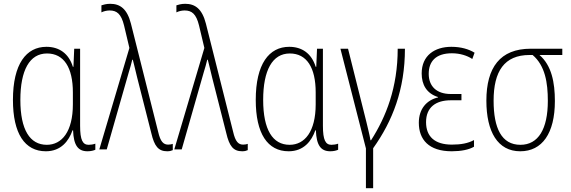

<svg xmlns="http://www.w3.org/2000/svg" viewBox="-20 -785 3002 1009"><path d="M221 10C301 10 342 -45 361 -100H364C367 -21 390 10 440 10C458 10 472 6 481 2V-30C470 -26 457 -24 446 -24C415 -24 401 -48 401 -124V-529H370L366 -434H363C341 -505 290 -539 224 -539C118 -539 48 -449 48 -260C48 -83 110 10 221 10ZM226 -24C137 -24 87 -103 87 -260C87 -415 135 -504 227 -504C316 -504 363 -430 363 -299V-237C363 -93 305 -24 226 -24Z M859 10C873 10 881 7 888 4V-29C883 -27 874 -25 864 -25C839 -25 823 -40 811 -93L668 -661C648 -739 611 -765 559 -765C538 -765 523 -760 513 -757V-720C525 -726 541 -730 556 -730C594 -730 617 -712 632 -651L660 -533L502 0H541L657 -406C664 -428 670 -450 675 -471H678C684 -446 687 -437 701 -377L775 -86C791 -17 812 10 859 10Z M1253 10C1267 10 1275 7 1282 4V-29C1277 -27 1268 -25 1258 -25C1233 -25 1217 -40 1205 -93L1062 -661C1042 -739 1005 -765 953 -765C932 -765 917 -760 907 -757V-720C919 -726 935 -730 950 -730C988 -730 1011 -712 1026 -651L1054 -533L896 0H935L1051 -406C1058 -428 1064 -450 1069 -471H1072C1078 -446 1081 -437 1095 -377L1169 -86C1185 -17 1206 10 1253 10Z M1497 10C1577 10 1618 -45 1637 -100H1640C1643 -21 1666 10 1716 10C1734 10 1748 6 1757 2V-30C1746 -26 1733 -24 1722 -24C1691 -24 1677 -48 1677 -124V-529H1646L1642 -434H1639C1617 -505 1566 -539 1500 -539C1394 -539 1324 -449 1324 -260C1324 -83 1386 10 1497 10ZM1502 -24C1413 -24 1363 -103 1363 -260C1363 -415 1411 -504 1503 -504C1592 -504 1639 -430 1639 -299V-237C1639 -93 1581 -24 1502 -24Z M1903 204H1941V-6C2043 -149 2108 -315 2108 -529H2070C2070 -325 2009 -171 1930 -48H1927C1922 -78 1910 -124 1905 -146L1809 -529H1769L1903 -5Z M2354 10C2402 10 2444 2 2471 -14V-49C2440 -32 2403 -25 2355 -25C2265 -25 2219 -67 2219 -143C2219 -221 2270 -258 2349 -258H2405V-291H2349C2274 -291 2233 -332 2233 -397C2233 -462 2270 -505 2355 -505C2397 -505 2435 -493 2462 -475L2474 -508C2443 -527 2402 -539 2352 -539C2265 -539 2196 -494 2196 -399C2196 -341 2221 -294 2282 -275V-273C2222 -259 2181 -213 2181 -140C2181 -52 2233 10 2354 10Z M2714 10C2829 10 2896 -84 2896 -254C2896 -351 2879 -441 2815 -496H2935V-529H2769C2608 -529 2536 -430 2536 -256C2536 -92 2596 10 2714 10ZM2715 -24C2616 -24 2574 -111 2574 -256C2574 -410 2630 -496 2763 -496H2779C2845 -440 2859 -350 2859 -255C2859 -107 2809 -24 2715 -24Z"/></svg>

Font: Noto Sans Condensed ExtraLight
Style: Regular
Weight: 200
Width: 3
Designer: Monotype Design Team
Foundry: Monotype Imaging Inc.
Version: Version 2.013